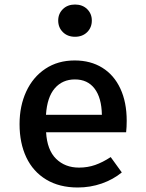

<svg xmlns="http://www.w3.org/2000/svg" viewBox="-20 -827 655 861"><path d="M186.7 -233.8Q191.3 -154.4 231.5 -114.9Q271.8 -75.4 334.4 -75.4Q372.8 -75.4 406.7 -87.2Q440.5 -99 476.4 -122.6L526.2 -53.8Q487.7 -22.1 436.4 -4.1Q385.1 13.8 328.7 13.8Q246.2 13.8 187.2 -21.8Q128.2 -57.4 97.9 -121.5Q67.7 -185.6 67.7 -270.3Q67.7 -351.8 97.7 -416.7Q127.7 -481.5 183.6 -518.7Q239.5 -555.9 314.9 -555.9Q386.2 -555.9 438.7 -523.3Q491.3 -490.8 519.7 -429.7Q548.2 -368.7 548.2 -285.1Q548.2 -256.9 545.6 -233.8ZM186.2 -312.3H436.9Q435.4 -388.7 404.1 -429.7Q372.8 -470.8 315.9 -470.8Q260 -470.8 225.6 -431Q191.3 -391.3 186.2 -312.3ZM391.8 -734.9Q391.8 -703.6 370.8 -682.8Q349.7 -662.1 316.4 -662.1Q283.1 -662.1 262.1 -682.8Q241 -703.6 241 -734.9Q241 -765.6 262.1 -786.2Q283.1 -806.7 316.4 -806.7Q349.7 -806.7 370.8 -786.2Q391.8 -765.6 391.8 -734.9Z"/></svg>

Font: Fira Code Fixed Medium
Style: Regular
Weight: 500
Monospace: yes
Designer: Carrois Corporate, Edenspiekermann AG, Nikita Prokopov
Foundry: Carrois Corporate, Edenspiekermann AG, Nikita Prokopov
Version: Version 5.002